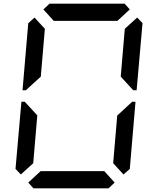

<svg xmlns="http://www.w3.org/2000/svg" viewBox="-20 -1020 856 1040"><path d="M93 -75 64 -105 96 -469H114L126 -456L182 -395L160 -136ZM134 -544 120 -531H102L133 -894L167 -925L223 -864L201 -605ZM215 -969 248 -1000H655L683 -969L616 -907H271ZM723 -925 752 -895 720 -531H702L690 -544L634 -605L656 -864ZM601 -31 568 0H161L133 -31L200 -93H545ZM682 -456 696 -469H714L683 -105L649 -75L593 -136L615 -394Z"/></svg>

Font: DSEG7 Classic Mini
Style: Italic
Weight: 400
Italic angle: -5°
Designer: Keshikan(Twitter:@keshinomi_88pro)
Version: Version 0.46